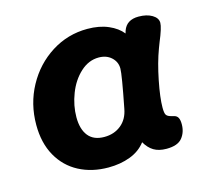

<svg xmlns="http://www.w3.org/2000/svg" viewBox="-80 -590 773 697"><g transform="rotate(-15 307.0 -242.0)"><path d="M544 -72Q544 -42 527 -21Q510 0 468 0Q439 0 420 -11.5Q401 -23 388 -46Q366 -17 329 -3Q292 11 247 11Q185 11 136.5 -14.5Q88 -40 60.5 -89Q33 -138 33 -206Q33 -285 69 -351Q105 -417 166.5 -456Q228 -495 302 -495Q347 -495 380.5 -480.5Q414 -466 432 -443L435 -453Q448 -490 493 -490Q524 -490 544 -478Q564 -466 564 -448Q564 -430 543 -380L535 -359Q517 -311 504.5 -248Q492 -185 492 -148Q492 -127 496.5 -120.5Q501 -114 512 -111Q515 -110 525 -107.5Q535 -105 539.5 -96.5Q544 -88 544 -72ZM357 -180Q381 -302 381 -325Q381 -350 362.5 -367Q344 -384 315 -384Q277 -384 246 -355.5Q215 -327 198 -283Q181 -239 181 -195Q181 -150 201 -125Q221 -100 261 -100Q298 -100 324 -121Q350 -142 357 -180Z"/></g></svg>

Font: Mali
Style: Bold Italic
Weight: 700
Italic angle: -10°
Version: Version 1.000; ttfautohint (v1.6)